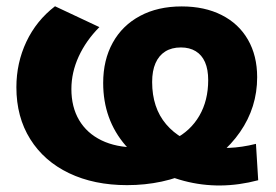

<svg xmlns="http://www.w3.org/2000/svg" viewBox="-20 -573 872 607"><path d="M31.8 -297.1Q31.8 -374 63.3 -440.9Q94.9 -507.9 153.9 -553.2L294.2 -487.3Q251.9 -444.7 228.8 -394.4Q205.7 -344.1 205.7 -291.4Q205.7 -234.6 230.2 -193.1Q254.8 -151.7 300.9 -129.3Q347 -106.9 410.9 -106.9Q479.7 -106.9 531.1 -133Q582.4 -159.1 610.3 -207.2Q638.2 -255.3 638.2 -319.7Q638.2 -353.4 628.2 -376.4Q618.1 -399.4 598.6 -411.2Q579.1 -423 551.9 -423Q522.7 -423 502.4 -410.2Q482.1 -397.4 471.6 -373.2Q461 -349 461 -313.8Q461 -232.2 505.3 -180.1Q549.7 -128 625 -111.9Q700.3 -95.9 789.2 -118.2L796.3 -3.2Q675.4 28.9 561.7 -1.1Q447.9 -31 377.1 -113Q306.2 -195 306.2 -310.7Q306.2 -383.3 336.4 -437.9Q366.6 -492.6 422.7 -522.6Q478.8 -552.7 554.4 -552.7Q627 -552.7 680.8 -525.4Q734.7 -498.2 763.8 -447.7Q793 -397.1 793 -328.9Q793 -233.6 738.8 -155.5Q684.7 -77.4 590.4 -32.6Q496.1 12.3 381.7 12.3Q277.4 12.3 198.4 -25.5Q119.3 -63.3 75.6 -133.2Q31.8 -203 31.8 -297.1Z"/></svg>

Font: iiserrat Thin
Style: Regular
Weight: 100
Designer: Akira Ohta
Foundry: Akira Ohta
Version: Version 1.200;Glyphs 3.3.1 (3343)